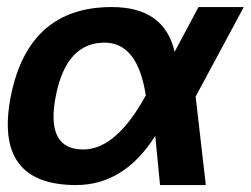

<svg xmlns="http://www.w3.org/2000/svg" viewBox="-20 -533 722 553"><path d="M11.2 -256.3Q62.5 -512.7 301.8 -512.7Q453.6 -512.7 482.9 -383.8L551.8 -512.7H682.1L543.5 -254.9L572.8 0H440.9L427.2 -141.6Q337.4 0 199.2 0Q-39.1 0 11.2 -256.3ZM219.7 -102.5Q314.9 -102.5 399.9 -258.3Q376.5 -410.2 281.2 -410.2Q171.4 -410.2 141.1 -258.3Q109.9 -102.5 219.7 -102.5Z"/></svg>

Font: Sansation
Style: Bold Italic
Weight: 700
Designer: Bernd Montag
Version: Version 1.301